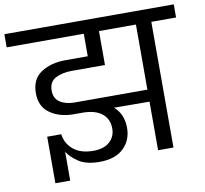

<svg xmlns="http://www.w3.org/2000/svg" viewBox="-114 -835 1077 1008"><g transform="rotate(-10 424.5 -331.5)"><path d="M876 -670H744V0H662V-259L473 -260Q522 -218 522 -144Q522 -78 477.5 -35.5Q433 7 350 7Q279 7 238.5 -20Q198 -47 180 -77V77H101V-171H176Q182 -121 221 -88.5Q260 -56 327 -56Q385 -56 415 -84Q445 -112 445 -154Q445 -205 409 -234Q373 -263 304 -263H251Q179 -265 130.5 -300.5Q82 -336 82 -406Q82 -481 135 -515.5Q188 -550 265 -550H384V-670H-27V-740H876ZM662 -323V-670H465V-489H288Q237 -489 201.5 -470.5Q166 -452 166 -405Q166 -363 196.5 -343Q227 -323 275 -323H319Z"/></g></svg>

Font: Fz Poppins
Style: Regular
Weight: 400
Designer: Ninad Kale (Devanagari), Jonny Pinhorn (Latin)
Foundry: Indian Type Foundry
Version: Vit hóa bi Vntype.Com & FontZin.Com